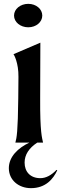

<svg xmlns="http://www.w3.org/2000/svg" viewBox="-20 -742 318 999"><path d="M60 0H133C75 27 26 73 26 133C26 195 77 237 141 237C218 237 257 189 278 144L274 142C247 170 219 185 190 185C138 185 108 152 108 104C108 63 131 28 174 0H204C199 -25 188 -51 189 -231L190 -520L50 -460C53 -458 77 -414 76 -342L75 -231C73 -57 67 -25 60 0ZM127 -600C168 -600 200 -627 200 -661C200 -695 168 -722 127 -722C86 -722 53 -695 53 -661C53 -627 86 -600 127 -600Z"/></svg>

Font: Coconat Demi
Style: Regular
Weight: 400
Designer: Sara Lavazza
Foundry: Collletttivo
Version: Version 1.000;Glyphs 3.2 (3217)